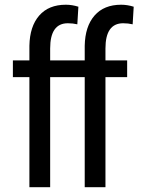

<svg xmlns="http://www.w3.org/2000/svg" viewBox="-20 -780 587 800"><path d="M102.5 0V-458.5H33.7V-528.3H102.5V-589.4Q104 -669.9 143.3 -715.1Q182.6 -760.3 254.4 -760.3Q280.3 -760.3 306.6 -752L302.2 -678.7Q283.7 -683.1 262.7 -683.1Q189 -683.1 189 -578.1V-528.3H279.3V-458.5H189V0ZM333 0V-458.5H264.2V-528.3H333V-589.4Q334.5 -669.9 373.8 -715.1Q413.1 -760.3 484.9 -760.3Q510.7 -760.3 537.1 -752L532.7 -678.7Q514.2 -683.1 493.2 -683.1Q419.4 -683.1 419.4 -578.1V-528.3H509.8V-458.5H419.4V0Z"/></svg>

Font: Roboto Condensed
Style: Regular
Weight: 400
Designer: Google
Version: Version 2.001047; 2015